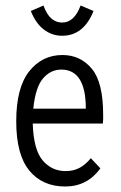

<svg xmlns="http://www.w3.org/2000/svg" viewBox="-20 -668 440 698"><path d="M217 10Q134 10 86.5 -48Q39 -106 39 -227Q39 -349 86 -408.5Q133 -468 207 -468Q272 -468 313.5 -418.5Q355 -369 355 -251Q355 -242 355 -234.5Q355 -227 354 -219H99Q102 -124 135 -85Q168 -46 219 -46Q248 -46 270.5 -58.5Q293 -71 310 -93L345 -56Q297 10 217 10ZM101 -273H292Q292 -415 203 -415Q164 -415 136.5 -383Q109 -351 101 -273ZM273 -648 320 -628Q284 -538 206 -538Q169 -538 139.5 -560.5Q110 -583 92 -628L138 -648Q150 -615 167 -600.5Q184 -586 206 -586Q250 -586 273 -648Z"/></svg>

Font: Inconsolata Condensed
Style: Regular
Weight: 400
Width: 3
Monospace: yes
Designer: Raph Levien, Cyreal, Brenton Simpson
Foundry: Raph Levien, Cyreal, Google
Version: Version 3.000; ttfautohint (v1.8.2.53-6de2)